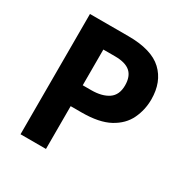

<svg xmlns="http://www.w3.org/2000/svg" viewBox="-164 -850 956 987"><g transform="rotate(30 314.0 -357.0)"><path d="M318 -714Q456 -714 519.5 -654.5Q583 -595 583 -491Q583 -429 557 -374.5Q531 -320 470.5 -287Q410 -254 306 -254H241V0H90V-714ZM310 -590H241V-378H291Q355 -378 392.5 -403.5Q430 -429 430 -486Q430 -539 401 -564.5Q372 -590 310 -590Z"/></g></svg>

Font: Noto Sans New Tai Lue
Style: Bold
Weight: 700
Version: Version 2.003